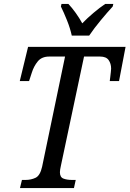

<svg xmlns="http://www.w3.org/2000/svg" viewBox="-20 -951 655 971"><path d="M81 0 91 -41H109Q137 -41 160 -52Q183 -63 193 -108L309 -665H229Q191 -665 171 -640.5Q151 -616 141 -584L127 -541H80L122 -714H615L582 -541H535Q536 -547 537.5 -560.5Q539 -574 540.5 -586.5Q542 -599 542 -604Q542 -629 529.5 -647Q517 -665 486 -665H405L288 -113Q283 -91 283 -80Q283 -55 300.5 -48Q318 -41 345 -41H363L354 0ZM343 -771Q335 -808 318.5 -849Q302 -890 288 -918L291 -931H326Q344 -912 363 -885.5Q382 -859 396 -833Q421 -859 453 -886Q485 -913 512 -931H553L550 -918Q524 -890 490 -849Q456 -808 431 -771Z"/></svg>

Font: Noto Serif Condensed
Style: Italic
Weight: 400
Width: 3
Italic angle: -12°
Designer: Monotype Design Team
Foundry: Monotype Imaging Inc.
Version: Version 2.014; ttfautohint (v1.8.4.7-5d5b)